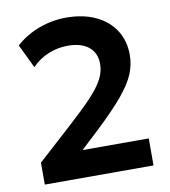

<svg xmlns="http://www.w3.org/2000/svg" viewBox="-81 -784 755 854"><g transform="rotate(-10 297.0 -357.5)"><path d="M52.5 0V-99L202 -234.5Q272 -298 312.8 -341.2Q353.5 -384.5 370.8 -418Q388 -451.5 388 -485.5Q388 -535.5 354.5 -563Q321 -590.5 260 -590.5Q214 -590.5 171.8 -573.2Q129.5 -556 97.5 -522.5L46 -629.5Q92 -671 151.8 -693Q211.5 -715 274.5 -715Q350.5 -715 407 -688.5Q463.5 -662 494.2 -614.2Q525 -566.5 525 -503Q525 -459.5 508 -417.8Q491 -376 447.8 -324Q404.5 -272 326 -198L244.5 -122H543.5V0Z"/></g></svg>

Font: Geologica Thin Roman SemiBold
Style: Regular
Weight: 600
Version: Version 1.010;gftools[0.9.28]